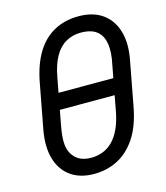

<svg xmlns="http://www.w3.org/2000/svg" viewBox="-115 -853 831 960"><g transform="rotate(-15 300.0 -373.0)"><path d="M381 -764Q455 -764 503.5 -730Q552 -696 571 -633Q590 -570 573 -483L529 -249Q511 -157 471.5 -98Q432 -39 376.5 -10.5Q321 18 254 18Q182 18 134 -16Q86 -50 67.5 -113Q49 -176 65 -262L109 -496Q126 -585 162.5 -644.5Q199 -704 254.5 -734Q310 -764 381 -764ZM371 -682Q328 -682 293.5 -662.5Q259 -643 235.5 -602Q212 -561 200 -495L156 -260Q150 -229 148 -205Q146 -181 148 -161.5Q150 -142 156 -127.5Q162 -113 171 -102Q187 -82 209 -73Q231 -64 261 -64Q292 -64 320 -74.5Q348 -85 371 -107.5Q394 -130 411 -165.5Q428 -201 438 -251L482 -486Q489 -518 490.5 -544Q492 -570 489 -590.5Q486 -611 479 -626Q472 -641 461 -652Q445 -668 422.5 -675Q400 -682 371 -682ZM152 -420H490Q494 -420 496 -419Q498 -418 499 -416Q500 -414 499 -410Q496 -391 492.5 -373Q489 -355 486 -336H147Q144 -336 142.5 -336.5Q141 -337 140 -338.5Q139 -340 138.5 -342Q138 -344 139 -347Q142 -366 145.5 -384Q149 -402 152 -420Z"/></g></svg>

Font: Rec Mono Linear
Style: Italic
Weight: 400
Italic angle: -10°
Monospace: yes
Version: Version 1.085; ttfautohint (v1.8.4.7-5d5b)